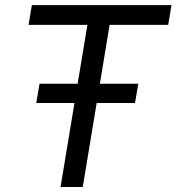

<svg xmlns="http://www.w3.org/2000/svg" viewBox="-20 -748 706 768"><path d="M94.2 -648.4 107.4 -727.5H666L652.8 -648.4H418.5L311 0H222.2L329.6 -648.4ZM125 -335.9 138.2 -413.1H533.2L520 -335.9Z"/></svg>

Font: Inter 28pt
Style: Italic
Weight: 400
Italic angle: -9.3988°
Designer: Rasmus Andersson
Foundry: rsms
Version: Version 4.001;git-66647c0bb